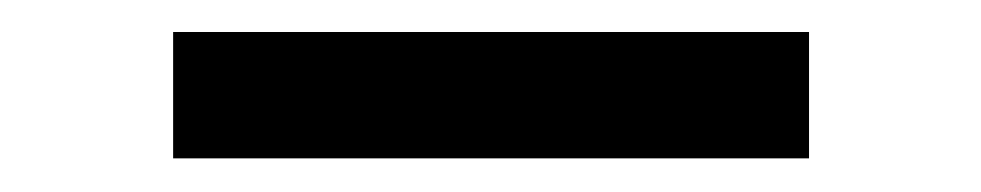

<svg xmlns="http://www.w3.org/2000/svg" viewBox="-20 -366 598 117"><path d="M473 -346.5V-269.5H85.5V-346.5Z"/></svg>

Font: Merriweather 60pt
Style: Bold
Weight: 700
Version: Version 2.100